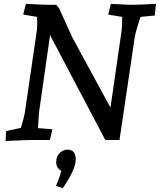

<svg xmlns="http://www.w3.org/2000/svg" viewBox="-20 -730 833 1001"><path d="M12 -47 89 -63Q107 -125 109 -140L171 -563Q174 -578 174 -610L173 -642L101 -654L115 -710Q213 -705 232 -705H273L289 -685L359 -531L556 -169L613 -563Q617 -586 617 -642L544 -654L558 -710Q646 -705 665 -705Q706 -705 793 -710L787 -649L713 -642Q704 -617 695 -586.5Q686 -556 683 -539L603 0H529L241 -547L187 -169Q182 -142 178 -62L253 -56L240 0H140Q119 0 9 5ZM272 239Q294 187 299 160Q273 146 273 115Q273 85 291.5 67.5Q310 50 332 50Q353 50 364 63Q375 76 375 100Q375 153 307 251Z"/></svg>

Font: Andada Pro Medium
Style: Italic
Weight: 500
Italic angle: -7°
Designer: Carolina Giovagnoli
Foundry: Huerta Tipografica
Version: Version 3.005; ttfautohint (v1.8.4)